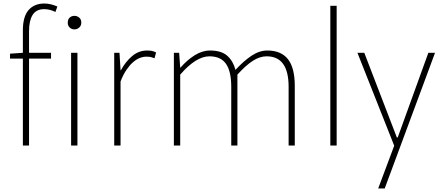

<svg xmlns="http://www.w3.org/2000/svg" viewBox="-20 -827 2505 1091"><path d="M295 -759Q263 -775 231 -775Q186 -775 165.5 -742.5Q145 -710 145 -650V-527H270V-494H145V0H110V-494H37V-522L110 -527V-655Q110 -733 142.5 -770Q175 -807 232 -807Q267 -807 306 -790Z M384 -527H420V0H384ZM403 -660Q387 -660 376 -670.5Q365 -681 365 -698Q365 -717 376 -727Q387 -737 403 -737Q418 -737 430 -727Q442 -717 442 -698Q442 -681 430 -670.5Q418 -660 403 -660Z M629 -527H659L665 -428H667Q693 -476 730.5 -508Q768 -540 816 -540Q830 -540 841.5 -538Q853 -536 867 -529L858 -496Q845 -501 836 -503Q827 -505 811 -505Q793 -505 774 -497.5Q755 -490 736 -473.5Q717 -457 698.5 -430Q680 -403 665 -364V0H629Z M968 -527H998L1004 -443H1006Q1042 -485 1085.5 -512.5Q1129 -540 1173 -540Q1238 -540 1271.5 -510Q1305 -480 1318 -430Q1365 -481 1409.5 -510.5Q1454 -540 1499 -540Q1577 -540 1616 -491Q1655 -442 1655 -339V0H1620V-334Q1620 -507 1495 -507Q1456 -507 1416 -481Q1376 -455 1329 -403V0H1294V-334Q1294 -422 1264 -464.5Q1234 -507 1170 -507Q1094 -507 1004 -403V0H968Z M1857 0V-794H1893V0Z M2166 244H2129L2220 1L2011 -527H2050L2235 -46H2240L2414 -527H2452Z"/></svg>

Font: SpoqaHanSansJP-Thin
Style: Regular
Weight: 250
Designer: [Source Han Sans]
Ryoko NISHIZUKA  (kana & ideographs); Paul D. Hunt (Latin, Greek & Cyrillic); Wenlong ZHANG  (bopomofo
Foundry: Spoqa (http://bi.spoqa.com)
Version: Version 1.002.20150607